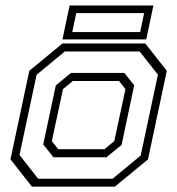

<svg xmlns="http://www.w3.org/2000/svg" viewBox="-20 -704 668 724"><path d="M100.5 0 19.5 -103 90.5 -437 215.5 -540H528L609 -437L538 -103L413 0ZM124 -30H404.5L510.5 -117.5L575.5 -422.5L506.5 -510H224.5L118 -422L53.5 -119.5ZM181.5 -111 143 -159.5 190.5 -382 247.5 -429H449L486 -382.5L438.5 -157.5L381.5 -111ZM199.5 -141.5H374L411 -172L453 -368L429 -398.5H254.5L217.5 -368L175.5 -172ZM215.5 -555.5 242.5 -683.5H558.5L531.5 -555.5ZM252.5 -583H508.5L523.5 -654.5H267.5Z"/></svg>

Font: Tourney Light
Style: Italic
Weight: 300
Italic angle: -12°
Version: Version 1.015